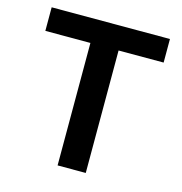

<svg xmlns="http://www.w3.org/2000/svg" viewBox="-104 -795 844 889"><g transform="rotate(15 317.5 -350.0)"><path d="M35 -700H602V-587H386V0H251V-587H35Z"/></g></svg>

Font: Albert Sans
Style: Bold
Weight: 700
Designer: Andreas Rasmussen
Foundry: a.Foundry
Version: Version 1.025